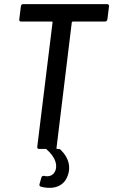

<svg xmlns="http://www.w3.org/2000/svg" viewBox="-20 -720 547 928"><path d="M499 -626 507 -690C507 -696 504 -700 498 -700H92C86 -700 82 -696 81 -690L73 -626C72 -620 76 -616 81 -616H231C233 -616 234 -614 234 -612L160 -10C160 -4 163 0 169 0H201C203 0 205 0 205 2C239 31 259 68 249 101C240 129 216 136 193 130C187 129 182 132 180 138L171 170C169 176 172 180 177 182C214 193 285 196 308 127C322 89 314 45 276 7C275 6 274 4 272 3C270 1 267 0 263 0H256C254 0 252 -2 253 -4L327 -612C328 -614 330 -616 332 -616H488C494 -616 498 -620 499 -626Z"/></svg>

Font: Barlow Semi Condensed Medium
Style: Italic
Weight: 500
Width: 4
Italic angle: -7°
Designer: Jeremy Tribby
Foundry: Tribby Type
Version: Version 1.422;hotconv 1.0.109;makeotfexe 2.5.65596